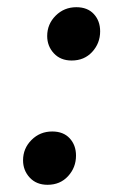

<svg xmlns="http://www.w3.org/2000/svg" viewBox="-20 -501 337 533"><path d="M112 12Q81 12 62.5 -8Q44 -28 44 -56Q44 -89 67.5 -112.5Q91 -136 125 -136Q156 -136 173.5 -117Q191 -98 191 -69Q191 -36 169 -12Q147 12 112 12ZM179 -333Q148 -333 129.5 -353Q111 -373 111 -401Q111 -434 134.5 -457.5Q158 -481 192 -481Q223 -481 240.5 -462Q258 -443 258 -414Q258 -381 236 -357Q214 -333 179 -333Z"/></svg>

Font: Tiro Devanagari Marathi
Style: Italic
Weight: 400
Italic angle: -11°
Designer: Devanagari: John Hudson & Fiona Ross, assisted by Paul Hanslow. Latin: John Hudson with Paul Hanslow, assisted by Kaja S
Foundry: Tiro Typeworks Ltd.
Version: Version 1.52